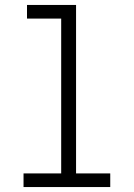

<svg xmlns="http://www.w3.org/2000/svg" viewBox="-20 -755 540 775"><path d="M75 0V-55H227V-680H89V-735H287V-55H425V0Z"/></svg>

Font: Iosevka Curly Light
Style: Regular
Weight: 300
Monospace: yes
Designer: Belleve Invis
Foundry: Belleve Invis
Version: Version 22.1.2; ttfautohint (v1.8.4)